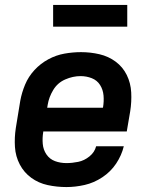

<svg xmlns="http://www.w3.org/2000/svg" viewBox="-20 -749 616 777"><path d="M249 8Q285 8 322.5 -0.5Q360 -9 394 -31.5Q428 -54 450 -87Q472 -120 481 -157H369Q363 -133 342 -116Q321 -99 296.5 -94Q272 -89 249 -89Q224 -89 202.5 -97Q181 -105 168 -124Q155 -143 153 -167Q151 -191 155 -215V-217H493L507 -299Q513 -337 511 -375Q509 -413 493 -445.5Q477 -478 448 -499.5Q419 -521 382.5 -529.5Q346 -538 308 -538Q275 -538 241 -532Q207 -526 175.5 -509Q144 -492 119.5 -465.5Q95 -439 81.5 -406.5Q68 -374 62 -341L44 -231Q38 -192 40.5 -154Q43 -116 60 -83.5Q77 -51 106.5 -29.5Q136 -8 173 0Q210 8 249 8ZM396 -313H171L173 -325Q178 -356 195.5 -385Q213 -414 244 -427.5Q275 -441 306 -441Q330 -441 351.5 -432.5Q373 -424 385 -405Q397 -386 399 -362.5Q401 -339 397 -315ZM195 -641H495V-729H195Z"/></svg>

Font: Iosevka Sparkle SmBdObl
Style: Regular
Weight: 600
Italic angle: -9°
Designer: Belleve Invis
Foundry: Belleve Invis
Version: Version 4.5.0; ttfautohint (v1.8.3)